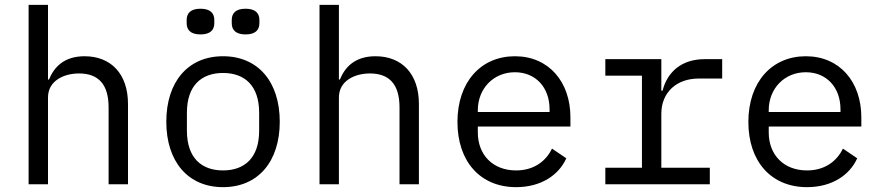

<svg xmlns="http://www.w3.org/2000/svg" viewBox="-20 -760 3640 792"><path d="M98 0H178V-358C178 -426 242 -457 306 -457C386 -457 428 -412 428 -317V0H508V-331C508 -456 437 -528 329 -528C244 -528 203 -483 182 -432H178V-740H98Z M900 12C1045 12 1134 -94 1134 -258C1134 -422 1045 -528 900 -528C755 -528 666 -422 666 -258C666 -94 755 12 900 12ZM900 -57C811 -57 751 -109 751 -221V-295C751 -407 811 -459 900 -459C989 -459 1049 -407 1049 -295V-221C1049 -109 989 -57 900 -57ZM807 -618C848 -618 864 -637 864 -664V-678C864 -705 848 -724 807 -724C766 -724 750 -705 750 -678V-664C750 -637 766 -618 807 -618ZM993 -618C1034 -618 1050 -637 1050 -664V-678C1050 -705 1034 -724 993 -724C952 -724 936 -705 936 -678V-664C936 -637 952 -618 993 -618Z M1298 0H1378V-358C1378 -426 1442 -457 1506 -457C1586 -457 1628 -412 1628 -317V0H1708V-331C1708 -456 1637 -528 1529 -528C1444 -528 1403 -483 1382 -432H1378V-740H1298Z M2109 12C2212 12 2285 -38 2316 -107L2257 -147C2230 -91 2178 -57 2109 -57C2012 -57 1951 -122 1951 -214V-238H2333V-276C2333 -422 2244 -528 2104 -528C1964 -528 1867 -422 1867 -257C1867 -94 1961 12 2109 12ZM2104 -462C2189 -462 2247 -400 2247 -309V-298H1951V-305C1951 -395 2016 -462 2104 -462Z M2477 0H2908V-68H2708V-291C2708 -378 2770 -436 2862 -436H2959V-516H2887C2795 -516 2734 -467 2713 -386H2708V-516H2477V-448H2628V-68H2477Z M3309 12C3412 12 3485 -38 3516 -107L3457 -147C3430 -91 3378 -57 3309 -57C3212 -57 3151 -122 3151 -214V-238H3533V-276C3533 -422 3444 -528 3304 -528C3164 -528 3067 -422 3067 -257C3067 -94 3161 12 3309 12ZM3304 -462C3389 -462 3447 -400 3447 -309V-298H3151V-305C3151 -395 3216 -462 3304 -462Z"/></svg>

Font: IBM Mono
Style: Regular
Weight: 400
Monospace: yes
Designer: Mike Abbink, Paul van der Laan, Pieter van Rosmalen
Foundry: Bold Monday
Version: Version 2.3